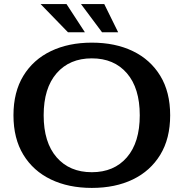

<svg xmlns="http://www.w3.org/2000/svg" viewBox="-20 -906 900 941"><path d="M313 -748 179 -886H306L396 -748ZM480 -748 377 -886H491L559 -748ZM430 15Q316 15 229.5 -26.5Q143 -68 94.5 -147.5Q46 -227 46 -341Q46 -455 94.5 -534.5Q143 -614 229.5 -655.5Q316 -697 430 -697Q545 -697 631 -655.5Q717 -614 765.5 -534.5Q814 -455 814 -341Q814 -227 765.5 -147.5Q717 -68 631 -26.5Q545 15 430 15ZM430 -62Q539 -62 602 -135Q665 -208 665 -341Q665 -474 602 -547Q539 -620 430 -620Q321 -620 257.5 -547Q194 -474 194 -341Q194 -208 257.5 -135Q321 -62 430 -62Z"/></svg>

Font: Montagu Slab 16pt Medium
Style: Regular
Weight: 500
Designer: Florian Karsten
Foundry: Florian Karsten
Version: Version 1.000; ttfautohint (v1.8.3)